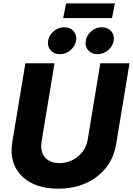

<svg xmlns="http://www.w3.org/2000/svg" viewBox="-20 -1100 782 1130"><path d="M322.3 10.3Q228 10.3 162.6 -24.4Q97.2 -59.1 68.1 -120.8Q39.1 -182.6 52.2 -263.2L129.4 -727.5H300.8L224.6 -266.1Q218.8 -228 229.5 -199.7Q240.2 -171.4 266.1 -155.8Q292 -140.1 329.6 -140.1Q372.1 -140.1 407.5 -158.4Q442.9 -176.8 466.3 -207.8Q489.7 -238.8 496.1 -277.3L570.3 -727.5H742.2L663.6 -252Q650.4 -171.4 603.5 -112.3Q556.6 -53.2 484.6 -21.5Q412.6 10.3 322.3 10.3ZM553.2 -781.2Q518.6 -781.2 498.8 -804.2Q479 -827.1 484.9 -860.4Q490.2 -893.6 517.6 -916.5Q544.9 -939.5 579.6 -939.5Q614.3 -939.5 634.3 -916.5Q654.3 -893.6 648.9 -860.4Q643.6 -827.1 615.7 -804.2Q587.9 -781.2 553.2 -781.2ZM332 -781.2Q297.4 -781.2 277.6 -804.2Q257.8 -827.1 263.2 -860.4Q268.6 -893.6 296.1 -916.5Q323.7 -939.5 358.4 -939.5Q393.1 -939.5 413.1 -916.5Q433.1 -893.6 427.7 -860.4Q421.9 -827.1 394.3 -804.2Q366.7 -781.2 332 -781.2ZM656.2 -1080.1 639.2 -993.7H351.6L369.1 -1080.1Z"/></svg>

Font: Inter 20pt ExtraBold
Style: Italic
Weight: 800
Italic angle: -9.3988°
Version: Version 4.001;git-66647c0bb